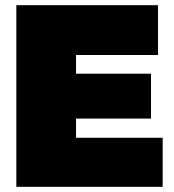

<svg xmlns="http://www.w3.org/2000/svg" viewBox="-20 -720 671 740"><path d="M43 0V-700H589V-508H273V-436H562V-263H273V-189H607V0Z"/></svg>

Font: Georama ExtraCondensed Thin Black
Style: Regular
Weight: 900
Version: Version 1.001